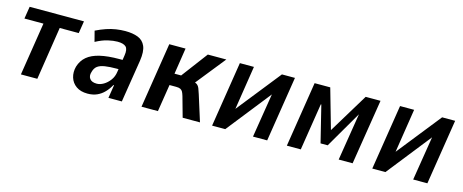

<svg xmlns="http://www.w3.org/2000/svg" viewBox="-35 -962 3437 1424"><g transform="rotate(15 1684.0 -250.5)"><path d="M132 0 196 -407H50L65 -501H482L467 -407H321L258 0Z M645 10Q592 10 558 -14Q524 -38 512 -77.5Q500 -117 512 -162Q527 -210 562.5 -240Q598 -270 659 -284.5Q720 -299 808 -299H852L842 -225H805Q754 -225 718 -219.5Q682 -214 661.5 -199Q641 -184 633 -152Q623 -121 638.5 -100Q654 -79 692 -79Q718 -79 744.5 -94.5Q771 -110 792 -138Q813 -166 818 -204L838 -334Q846 -384 827 -402Q808 -420 762 -420Q731 -420 689 -410.5Q647 -401 597 -374L576 -455Q617 -475 654 -487.5Q691 -500 727 -505.5Q763 -511 798 -511Q855 -511 895 -495.5Q935 -480 952.5 -440Q970 -400 959 -327L907 0H804L820 -101H815Q798 -69 773.5 -43.5Q749 -18 717.5 -4Q686 10 645 10Z M1058 0 1137 -501H1262L1231 -300H1282L1433 -501H1575L1375 -251L1373 -282Q1401 -276 1412 -267Q1423 -258 1429 -243Q1435 -228 1444 -200L1507 0H1374L1331 -154Q1325 -174 1319 -185.5Q1313 -197 1301.5 -203Q1290 -209 1268 -209H1217L1184 0Z M1600 0 1679 -501H1787L1730 -135H1711L2002 -501H2102L2023 0H1914L1973 -367H1991L1701 0Z M2174 0 2253 -501H2373L2460 -196L2645 -501H2759L2679 0H2572L2630 -361H2629L2466 -81H2411L2342 -361H2338L2281 0Z M2830 0 2909 -501H3017L2960 -135H2941L3232 -501H3332L3253 0H3144L3203 -367H3221L2931 0Z"/></g></svg>

Font: Nunito Sans 7pt Condensed
Style: Bold Italic
Weight: 700
Width: 3
Italic angle: -9°
Designer: Vernon Adams
Foundry: Vernon Adams
Version: Version 3.101;gftools[0.9.27]